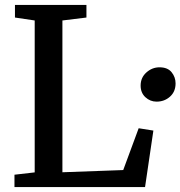

<svg xmlns="http://www.w3.org/2000/svg" viewBox="-20 -763 736 783"><path d="M39 0V-50.5L121.5 -60V-679.5L41 -691.5V-743H332.5V-691.5L234.5 -679.5V-60.5L482.5 -69.5L545.5 -240L605.5 -230.5L571.5 0ZM618.5 -348.5Q592.5 -348.5 573 -366.5Q553.5 -384.5 553.5 -414Q553.5 -446.5 577 -467.5Q600.5 -488.5 630.5 -488.5Q663.5 -488.5 679.8 -468.5Q696 -448.5 696 -423Q696 -389 673.2 -368.8Q650.5 -348.5 618.5 -348.5Z"/></svg>

Font: Merriweather 20pt Medium
Style: Regular
Weight: 500
Version: Version 2.100